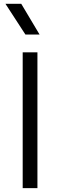

<svg xmlns="http://www.w3.org/2000/svg" viewBox="-20 -970 310 990"><path d="M97 0V-700H173V0ZM111 -792 8 -950.5H89.5L184 -792Z"/></svg>

Font: Geologica Roman ExtraLight
Style: Regular
Weight: 250
Designer: Sindre Bremnes, Frode Helland
Foundry: Monokrom Skriftforlag AS
Version: Version 1.010;gftools[0.9.28]